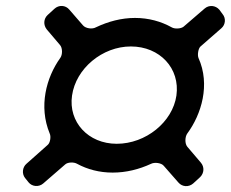

<svg xmlns="http://www.w3.org/2000/svg" viewBox="-20 -644 785 653"><path d="M655 -447C651 -457 654 -479 662 -486L733 -548C747 -560 749 -582 737 -596L726 -611C713 -626 691 -628 676 -615L604 -553C595 -546 574 -545 564 -551C528 -571 486 -583 439 -583C393 -583 348 -571 306 -551C294 -544 271 -547 262 -558L216 -611C203 -627 180 -628 165 -614L142 -593C128 -580 127 -559 139 -544L184 -491C193 -481 193 -458 185 -447C137 -380 111 -282 149 -190C154 -180 151 -158 142 -151L70 -87C56 -75 54 -53 65 -39L77 -24C89 -9 112 -7 127 -20L202 -85C211 -93 232 -93 242 -87C277 -68 318 -57 363 -57C409 -57 453 -68 494 -87C506 -93 529 -90 537 -80L587 -23C600 -8 622 -7 637 -20L661 -42C674 -55 676 -76 663 -91L617 -145C608 -156 609 -179 617 -190C665 -255 696 -356 655 -447ZM377 -155C280 -155 212 -229 225 -319C238 -411 328 -486 425 -486C524 -486 593 -411 580 -319C567 -229 476 -155 377 -155Z"/></svg>

Font: Trueno
Style: RoundIt
Weight: 400
Designer: Julieta Ulanovsky, Jasper
Foundry: Julieta Ulanovsky, Cannot Into Space Fonts
Version: Version 3.001